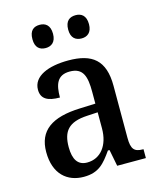

<svg xmlns="http://www.w3.org/2000/svg" viewBox="-113 -828 760 918"><g transform="rotate(-15 266.5 -368.5)"><path d="M349 -632C376 -632 400 -647 400 -689C400 -733 376 -747 349 -747C320 -747 297 -733 297 -689C297 -647 320 -632 349 -632ZM171 -632C198 -632 222 -647 222 -689C222 -733 198 -747 171 -747C142 -747 120 -733 120 -689C120 -647 142 -632 171 -632ZM188 10C263 10 292 -27 331 -82H339L355 0H497V-44H494C452 -44 437 -60 437 -116V-374C437 -501 377 -547 259 -547C160 -547 83 -516 83 -449C83 -404 114 -386 175 -386C175 -450 189 -494 252 -494C319 -494 331 -447 331 -373V-314L254 -311C114 -306 44 -257 44 -151C44 -41 107 10 188 10ZM221 -52C175 -52 154 -85 154 -146C154 -223 184 -263 278 -268L331 -271V-191C331 -108 288 -52 221 -52Z"/></g></svg>

Font: Noto Serif Devanagari SemiCondensed Medium
Style: Regular
Weight: 500
Width: 4
Designer: Universal Thirst, Indian Type Foundry and the Monotype Design Team
Foundry: Monotype Imaging Inc.
Version: Version 2.004